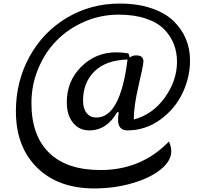

<svg xmlns="http://www.w3.org/2000/svg" viewBox="-20 -820 1123 1075"><path d="M480 -90Q423 -90 388.5 -133Q354 -176 354 -248Q354 -366 435 -446.5Q516 -527 631 -527Q664 -527 699 -521Q705 -507 706 -498Q722 -510 743 -510Q783 -510 783 -476Q783 -456 756 -341Q729 -226 729 -151Q835 -179 903 -274Q971 -369 971 -474Q971 -527 953.5 -572.5Q936 -618 899 -656Q862 -694 797 -716Q732 -738 645 -738Q544 -738 453.5 -699Q363 -660 297.5 -593.5Q232 -527 194 -435.5Q156 -344 156 -243Q156 -61 255 35.5Q354 132 543 132Q772 132 926 -28Q939 1 939 27Q939 81 879.5 129Q820 177 720 206Q620 235 508 235Q305 235 187 118Q69 1 69 -197Q69 -364 145 -502.5Q221 -641 354.5 -720.5Q488 -800 650 -800Q751 -800 828.5 -773.5Q906 -747 952 -702Q998 -657 1021 -601.5Q1044 -546 1044 -482Q1044 -387 1001.5 -298Q959 -209 876.5 -149.5Q794 -90 693 -90Q641 -90 641 -150Q641 -169 645 -190L637 -193Q578 -90 480 -90ZM445 -257Q445 -212 465 -187Q485 -162 520 -162Q654 -162 694 -487Q572 -483 508.5 -420Q445 -357 445 -257Z"/></svg>

Font: Lemonada Light
Style: Regular
Weight: 300
Designer: Mohamed Gaber (Arabic), Eduardo Tunni (Latin)
Foundry: Kief Type Foundry
Version: Version 4.004